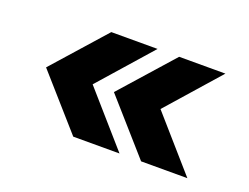

<svg xmlns="http://www.w3.org/2000/svg" viewBox="-65 -593 759 585"><g transform="rotate(20 315.0 -300.5)"><path d="M60 -300.5 210 -469.5H360L211 -300.5L360 -130.5H210ZM280 -300.5 430 -469.5H580L431 -300.5L580 -130.5H430Z"/></g></svg>

Font: Urbanist
Style: Regular
Weight: 400
Designer: Corey Hu
Foundry: Corey Hu
Version: Version 1.2; befe77262ef67d88f1d94aa3d2e49ef1327b4483